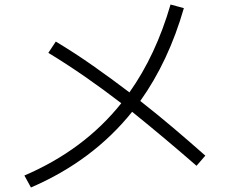

<svg xmlns="http://www.w3.org/2000/svg" viewBox="-20 -786 1040 850"><path d="M117 44 88 -9Q352 -122 517 -329Q439 -389 358.5 -445Q278 -501 194 -552L227 -602Q312 -551 393 -494Q474 -437 553 -377Q670 -542 735 -766L794 -750Q726 -514 601 -339Q675 -281 747 -220Q819 -159 889 -97L850 -52Q780 -113 708.5 -173Q637 -233 565 -291Q391 -74 117 44Z"/></svg>

Font: Murecho Light
Style: Regular
Weight: 300
Designer: Neil Summerour
Foundry: Positype
Version: Version 1.010; ttfautohint (v1.8.3)